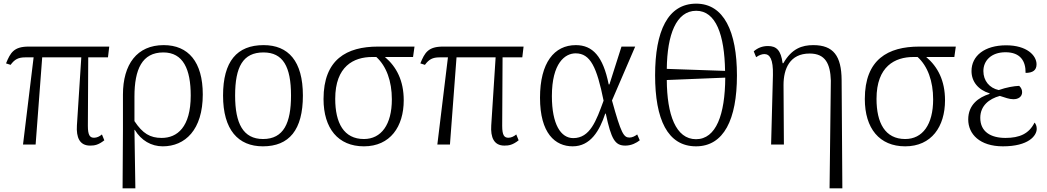

<svg xmlns="http://www.w3.org/2000/svg" viewBox="-20 -791 5733 1051"><path d="M106 0H175L211 -477H425L401 -104C397 -40 415 6 473 6C497 6 518 3 551 -23L538 -55C525 -44 510 -37 495 -37C473 -37 461 -49 461 -102L463 -477H571L578 -536H137C56 -536 37 -503 13 -444L38 -436C60 -466 80 -477 118 -477H164Z M651 240H721L716 -80H718C753 -22 808 10 871 10C993 10 1090 -80 1090 -274C1090 -452 1011 -544 876 -544C730 -544 653 -439 653 -273V-83ZM865 -36C802 -36 761 -60 716 -128V-262C716 -412 758 -504 874 -504C983 -504 1024 -412 1024 -268C1024 -95 950 -36 865 -36Z M1419 10C1563 10 1638 -80 1638 -268C1638 -457 1558 -544 1423 -544C1277 -544 1201 -455 1201 -268C1201 -80 1284 10 1419 10ZM1420 -30C1311 -30 1267 -115 1267 -268C1267 -425 1310 -504 1422 -504C1529 -504 1573 -427 1573 -268C1573 -118 1533 -30 1420 -30Z M1972 10C2116 10 2190 -98 2190 -242C2190 -349 2151 -425 2087 -479H2241L2249 -536H2049C1878 -536 1751 -466 1751 -249C1751 -88 1831 10 1972 10ZM1972 -30C1862 -30 1815 -118 1815 -250C1815 -428 1916 -479 2017 -479H2040C2095 -429 2125 -347 2125 -247C2125 -109 2067 -30 1972 -30Z M2374 0H2443L2479 -477H2693L2669 -104C2665 -40 2683 6 2741 6C2765 6 2786 3 2819 -23L2806 -55C2793 -44 2778 -37 2763 -37C2741 -37 2729 -49 2729 -102L2731 -477H2839L2846 -536H2405C2324 -536 2305 -503 2281 -444L2306 -436C2328 -466 2348 -477 2386 -477H2432Z M3115 10C3212 10 3262 -75 3293 -169H3296C3326 -29 3346 6 3403 6C3437 6 3464 -9 3482 -23L3468 -55C3456 -46 3441 -38 3426 -38C3394 -38 3380 -60 3330 -241L3457 -536H3382L3316 -329H3312C3281 -483 3224 -544 3132 -544C3014 -544 2936 -448 2936 -256C2936 -61 3019 10 3115 10ZM3118 -35C3050 -35 3001 -110 3001 -265C3001 -446 3073 -499 3131 -499C3212 -499 3247 -423 3284 -240C3244 -130 3210 -35 3118 -35Z M3790 10C3942 10 4014 -137 4014 -378C4014 -619 3942 -771 3791 -771C3635 -771 3566 -620 3566 -379C3566 -138 3634 10 3790 10ZM3949 -403 3630 -414C3632 -600 3681 -732 3791 -732C3899 -732 3946 -600 3949 -403ZM3790 -29C3679 -29 3631 -164 3630 -353L3950 -366C3949 -164 3900 -29 3790 -29Z M4521 240H4591L4587 -353C4586 -485 4542 -544 4432 -544C4370 -544 4314 -525 4268 -445H4264C4255 -516 4230 -539 4184 -539C4153 -539 4128 -529 4106 -510L4119 -478C4136 -490 4152 -495 4164 -495C4194 -495 4213 -467 4211 -380L4201 0H4271L4269 -326C4269 -414 4303 -498 4412 -498C4498 -498 4525 -442 4528 -350Z M4935 10C5079 10 5153 -98 5153 -242C5153 -349 5114 -425 5050 -479H5204L5212 -536H5012C4841 -536 4714 -466 4714 -249C4714 -88 4794 10 4935 10ZM4935 -30C4825 -30 4778 -118 4778 -250C4778 -428 4879 -479 4980 -479H5003C5058 -429 5088 -347 5088 -247C5088 -109 5030 -30 4935 -30Z M5470 10C5610 10 5655 -48 5655 -86C5655 -102 5649 -114 5643 -120C5613 -59 5561 -36 5484 -36C5403 -36 5346 -70 5346 -146C5346 -212 5394 -250 5453 -266C5482 -257 5504 -248 5526 -248C5553 -247 5575 -261 5575 -286C5575 -298 5571 -310 5559 -321C5531 -320 5489 -313 5447 -298C5396 -309 5363 -349 5363 -402C5363 -459 5406 -505 5484 -505C5566 -505 5595 -456 5594 -392C5634 -392 5654 -407 5654 -439C5654 -488 5600 -543 5488 -543C5369 -543 5298 -485 5298 -402C5298 -344 5335 -299 5397 -280V-277C5336 -258 5280 -217 5280 -137C5280 -57 5343 10 5470 10Z"/></svg>

Font: Noto Serif Light
Style: Regular
Weight: 300
Designer: Monotype Design Team
Foundry: Monotype Imaging Inc.
Version: Version 2.013